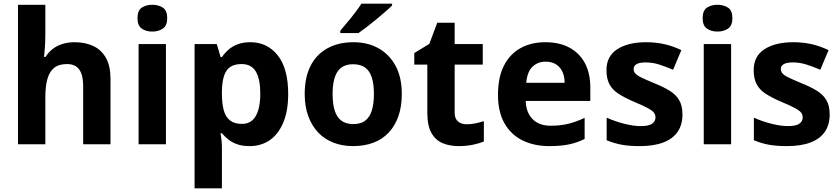

<svg xmlns="http://www.w3.org/2000/svg" viewBox="-20 -786 4578 1046"><path d="M227 -605Q227 -565 224.5 -528Q222 -491 220 -476H228Q246 -504 270 -521.5Q294 -539 323.5 -547.5Q353 -556 386 -556Q445 -556 489 -535Q533 -514 557.5 -470Q582 -426 582 -356V0H433V-319Q433 -378 411.5 -407.5Q390 -437 345 -437Q300 -437 274.5 -416Q249 -395 238 -355Q227 -315 227 -257V0H78V-760H227Z M884 -546V0H735V-546ZM810 -760Q843 -760 867 -744.5Q891 -729 891 -687Q891 -646 867 -630Q843 -614 810 -614Q776 -614 752.5 -630Q729 -646 729 -687Q729 -729 752.5 -744.5Q776 -760 810 -760Z M1344 -556Q1436 -556 1493 -484.5Q1550 -413 1550 -274Q1550 -181 1523 -117.5Q1496 -54 1449 -22Q1402 10 1340 10Q1301 10 1272.5 0Q1244 -10 1224 -26Q1204 -42 1189 -60H1181Q1185 -41 1187 -20.5Q1189 0 1189 20V240H1040V-546H1161L1182 -475H1189Q1204 -497 1225 -515.5Q1246 -534 1275.5 -545Q1305 -556 1344 -556ZM1296 -437Q1257 -437 1234 -421Q1211 -405 1200.5 -372.5Q1190 -340 1189 -291V-275Q1189 -222 1199 -185.5Q1209 -149 1233 -130Q1257 -111 1298 -111Q1332 -111 1354 -130Q1376 -149 1387 -186Q1398 -223 1398 -276Q1398 -356 1373.5 -396.5Q1349 -437 1296 -437Z M2169 -274Q2169 -206 2150.5 -153Q2132 -100 2097.5 -63.5Q2063 -27 2014 -8.5Q1965 10 1903 10Q1846 10 1797.5 -8.5Q1749 -27 1714 -63.5Q1679 -100 1659.5 -153Q1640 -206 1640 -274Q1640 -365 1672 -427.5Q1704 -490 1764 -523Q1824 -556 1906 -556Q1983 -556 2042 -523Q2101 -490 2135 -427.5Q2169 -365 2169 -274ZM1792 -274Q1792 -220 1803.5 -183.5Q1815 -147 1840 -128.5Q1865 -110 1905 -110Q1945 -110 1969.5 -128.5Q1994 -147 2005.5 -183.5Q2017 -220 2017 -274Q2017 -328 2005.5 -364Q1994 -400 1969 -418Q1944 -436 1904 -436Q1845 -436 1818.5 -395.5Q1792 -355 1792 -274ZM2116 -756Q2102 -742 2079 -722Q2056 -702 2029.5 -680Q2003 -658 1977.5 -638.5Q1952 -619 1933 -606H1834V-619Q1850 -638 1871.5 -663.5Q1893 -689 1914 -716.5Q1935 -744 1949 -766H2116Z M2522 -109Q2547 -109 2570 -114Q2593 -119 2616 -126V-15Q2592 -5 2556.5 2.5Q2521 10 2479 10Q2430 10 2391.5 -6Q2353 -22 2330.5 -61.5Q2308 -101 2308 -171V-434H2237V-497L2319 -547L2362 -662H2457V-546H2610V-434H2457V-171Q2457 -140 2475 -124.5Q2493 -109 2522 -109Z M2951 -556Q3027 -556 3081.5 -527Q3136 -498 3166 -443Q3196 -388 3196 -308V-236H2844Q2846 -173 2881.5 -137Q2917 -101 2980 -101Q3033 -101 3076 -111.5Q3119 -122 3165 -144V-29Q3125 -9 3080.5 0.5Q3036 10 2973 10Q2891 10 2828 -20.5Q2765 -51 2729 -113Q2693 -175 2693 -269Q2693 -365 2725.5 -428.5Q2758 -492 2816 -524Q2874 -556 2951 -556ZM2952 -450Q2909 -450 2880.5 -422Q2852 -394 2847 -335H3056Q3056 -368 3044.5 -394Q3033 -420 3010 -435Q2987 -450 2952 -450Z M3698 -162Q3698 -107 3672 -68.5Q3646 -30 3594 -10Q3542 10 3465 10Q3408 10 3367 2.5Q3326 -5 3285 -22V-145Q3329 -125 3380 -112Q3431 -99 3470 -99Q3514 -99 3532.5 -112Q3551 -125 3551 -146Q3551 -160 3543.5 -171Q3536 -182 3511 -196Q3486 -210 3433 -232Q3382 -254 3349 -275.5Q3316 -297 3300 -327.5Q3284 -358 3284 -404Q3284 -480 3343 -518Q3402 -556 3500 -556Q3551 -556 3597 -546Q3643 -536 3692 -513L3647 -406Q3607 -423 3571 -434.5Q3535 -446 3498 -446Q3465 -446 3448.5 -437Q3432 -428 3432 -410Q3432 -397 3440.5 -386.5Q3449 -376 3473.5 -364Q3498 -352 3546 -332Q3593 -313 3627 -292.5Q3661 -272 3679.5 -241.5Q3698 -211 3698 -162Z M3963 -546V0H3814V-546ZM3889 -760Q3922 -760 3946 -744.5Q3970 -729 3970 -687Q3970 -646 3946 -630Q3922 -614 3889 -614Q3855 -614 3831.5 -630Q3808 -646 3808 -687Q3808 -729 3831.5 -744.5Q3855 -760 3889 -760Z M4500 -162Q4500 -107 4474 -68.5Q4448 -30 4396 -10Q4344 10 4267 10Q4210 10 4169 2.5Q4128 -5 4087 -22V-145Q4131 -125 4182 -112Q4233 -99 4272 -99Q4316 -99 4334.5 -112Q4353 -125 4353 -146Q4353 -160 4345.5 -171Q4338 -182 4313 -196Q4288 -210 4235 -232Q4184 -254 4151 -275.5Q4118 -297 4102 -327.5Q4086 -358 4086 -404Q4086 -480 4145 -518Q4204 -556 4302 -556Q4353 -556 4399 -546Q4445 -536 4494 -513L4449 -406Q4409 -423 4373 -434.5Q4337 -446 4300 -446Q4267 -446 4250.5 -437Q4234 -428 4234 -410Q4234 -397 4242.5 -386.5Q4251 -376 4275.5 -364Q4300 -352 4348 -332Q4395 -313 4429 -292.5Q4463 -272 4481.5 -241.5Q4500 -211 4500 -162Z"/></svg>

Font: Noto Sans Thai
Style: Bold
Weight: 700
Designer: Monotype Design Team
Foundry: Monotype Imaging Inc.
Version: Version 2.001